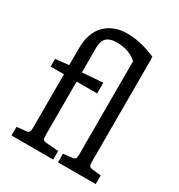

<svg xmlns="http://www.w3.org/2000/svg" viewBox="-185 -914 967 1037"><g transform="rotate(30 298.5 -395.0)"><path d="M486 -736H487V-98Q487 -76 491 -69Q495 -62 510 -60L565 -54V0H330V-54L385 -60Q400 -62 404 -69Q408 -76 408 -98V-676Q359 -720 281 -720Q199 -720 199 -643V-485L327 -495V-428H199V-98Q199 -76 203 -68.5Q207 -61 222 -60L300 -53V0H40V-54L97 -60Q112 -61 116 -68.5Q120 -76 120 -98V-428H37V-476L118 -485H120V-590Q120 -687 171.5 -738.5Q223 -790 309 -790Q391 -790 486 -749Z"/></g></svg>

Font: Enriqueta
Style: Regular
Weight: 400
Designer: Viviana Monsalve, Gustavo Ibarra
Foundry: Viviana Monsalve, Gustavo Ibarra
Version: Version 1.002